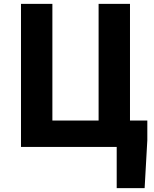

<svg xmlns="http://www.w3.org/2000/svg" viewBox="-20 -763 801 997"><path d="M586 214V0H89V-743H252V-137H492V-743H655V-137H745V-35L731 214Z"/></svg>

Font: Noto Sans TC ExtraBold
Style: Regular
Weight: 800
Designer: Ryoko NISHIZUKA  (kana, bopomofo & ideographs); Paul D. Hunt (Latin, Greek & Cyrillic); Sandoll Communications , Soo-you
Foundry: Adobe
Version: Version 2.004-H2;hotconv 1.0.118;makeotfexe 2.5.65603